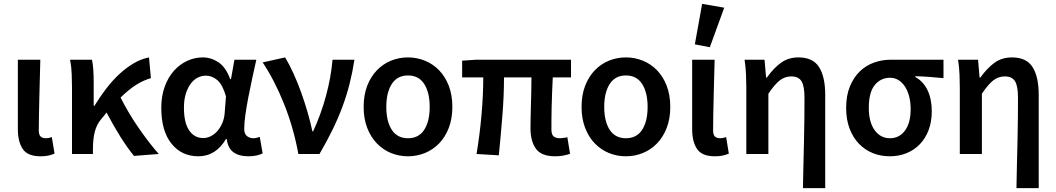

<svg xmlns="http://www.w3.org/2000/svg" viewBox="-20 -802 5498 1000"><path d="M191 12Q124 12 98.5 -26Q73 -64 73 -129V-491H190Q189 -445 187.5 -395.5Q186 -346 185 -298Q184 -250 183 -205Q182 -160 182 -123Q182 -100 191.5 -91Q201 -82 219 -82Q233 -82 250 -88L264 -2Q250 4 233.5 8Q217 12 191 12Z M678 10Q644 -31 607 -90Q570 -149 535 -216Q529 -208 522.5 -200Q516 -192 509 -184Q484 -155 474 -117Q464 -79 464 -27V0H355V-348Q355 -377 353.5 -416Q352 -455 345 -491H459Q464 -469 466 -438Q468 -407 468 -373V-251H472Q500 -297 532.5 -339.5Q565 -382 601 -415.5Q637 -449 676 -472Q715 -495 756 -503L766 -395Q727 -384 689 -360Q651 -336 608 -294Q626 -258 649.5 -218Q673 -178 699.5 -139.5Q726 -101 753.5 -65Q781 -29 807 0Z M1013 12Q926 12 873 -54Q820 -120 820 -240Q820 -302 838 -351Q856 -400 886 -433.5Q916 -467 955 -485Q994 -503 1036 -503Q1080 -503 1118 -477.5Q1156 -452 1179 -390H1183L1201 -491H1315Q1305 -446 1294 -395.5Q1283 -345 1273.5 -296Q1264 -247 1258 -204Q1252 -161 1252 -130Q1252 -105 1266 -93.5Q1280 -82 1300 -82Q1314 -82 1333 -89L1348 -3Q1336 3 1317.5 7.5Q1299 12 1273 12Q1225 12 1196 -9Q1167 -30 1161 -78H1157Q1104 12 1013 12ZM1039 -83Q1059 -83 1078.5 -93Q1098 -103 1113 -120.5Q1128 -138 1138 -161.5Q1148 -185 1150 -212L1157 -300Q1139 -362 1111.5 -385Q1084 -408 1052 -408Q1031 -408 1010.5 -398Q990 -388 974 -367Q958 -346 948 -314.5Q938 -283 938 -241Q938 -163 965 -123Q992 -83 1039 -83Z M1534 0Q1509 -137 1459.5 -260.5Q1410 -384 1348 -477L1465 -503Q1487 -467 1509 -418.5Q1531 -370 1549.5 -318Q1568 -266 1583 -214Q1598 -162 1607 -118H1611Q1652 -207 1678 -303Q1704 -399 1712 -491H1826Q1816 -426 1801 -366.5Q1786 -307 1764 -247.5Q1742 -188 1712.5 -127.5Q1683 -67 1644 0Z M2105 12Q2058 12 2016.5 -5Q1975 -22 1943 -55Q1911 -88 1892.5 -136Q1874 -184 1874 -245Q1874 -307 1892.5 -355Q1911 -403 1943 -436Q1975 -469 2016.5 -486Q2058 -503 2105 -503Q2151 -503 2193 -486Q2235 -469 2267 -436Q2299 -403 2317.5 -355Q2336 -307 2336 -245Q2336 -184 2317.5 -136Q2299 -88 2267 -55Q2235 -22 2193 -5Q2151 12 2105 12ZM2105 -82Q2161 -82 2189.5 -126Q2218 -170 2218 -245Q2218 -320 2189.5 -364.5Q2161 -409 2105 -409Q2049 -409 2020.5 -364.5Q1992 -320 1992 -245Q1992 -170 2020.5 -126Q2049 -82 2105 -82Z M2871 12Q2800 12 2771.5 -27Q2743 -66 2743 -134Q2743 -149 2743.5 -179Q2744 -209 2745 -246Q2746 -283 2747 -323Q2748 -363 2748 -399H2605Q2605 -303 2596.5 -198Q2588 -93 2578 7L2462 0Q2479 -102 2488 -205Q2497 -308 2497 -399H2387V-486L2459 -491H2954V-399H2859Q2857 -362 2855.5 -320Q2854 -278 2853 -239.5Q2852 -201 2852 -171Q2852 -141 2852 -128Q2852 -102 2863 -92Q2874 -82 2897 -82Q2904 -82 2913 -83.5Q2922 -85 2935 -87L2949 -1Q2935 4 2915.5 8Q2896 12 2871 12Z M3240 12Q3193 12 3151.5 -5Q3110 -22 3078 -55Q3046 -88 3027.5 -136Q3009 -184 3009 -245Q3009 -307 3027.5 -355Q3046 -403 3078 -436Q3110 -469 3151.5 -486Q3193 -503 3240 -503Q3286 -503 3328 -486Q3370 -469 3402 -436Q3434 -403 3452.5 -355Q3471 -307 3471 -245Q3471 -184 3452.5 -136Q3434 -88 3402 -55Q3370 -22 3328 -5Q3286 12 3240 12ZM3240 -82Q3296 -82 3324.5 -126Q3353 -170 3353 -245Q3353 -320 3324.5 -364.5Q3296 -409 3240 -409Q3184 -409 3155.5 -364.5Q3127 -320 3127 -245Q3127 -170 3155.5 -126Q3184 -82 3240 -82Z M3703 12Q3636 12 3610.5 -26Q3585 -64 3585 -129V-491H3702Q3701 -445 3699.5 -395.5Q3698 -346 3697 -298Q3696 -250 3695 -205Q3694 -160 3694 -123Q3694 -100 3703.5 -91Q3713 -82 3731 -82Q3745 -82 3762 -88L3776 -2Q3762 4 3745.5 8Q3729 12 3703 12ZM3599 -571 3637 -782 3752 -762 3677 -556Z M4162 178Q4163 119 4164.5 56Q4166 -7 4167.5 -68.5Q4169 -130 4169.5 -187.5Q4170 -245 4170 -293Q4170 -354 4154.5 -379Q4139 -404 4101 -404Q4068 -404 4041.5 -383.5Q4015 -363 3982 -314V0H3867V-348Q3867 -377 3865.5 -414Q3864 -451 3858 -491H3962L3970 -398H3974Q4009 -447 4047.5 -475Q4086 -503 4139 -503Q4214 -503 4246 -452.5Q4278 -402 4278 -308V178Z M4614 12Q4567 12 4526 -4.5Q4485 -21 4454 -53Q4423 -85 4405 -132Q4387 -179 4387 -240Q4387 -304 4406.5 -351.5Q4426 -399 4458 -430Q4490 -461 4532 -476Q4574 -491 4619 -491H4894V-395Q4853 -399 4820 -401.5Q4787 -404 4747 -405V-401Q4789 -378 4811 -332Q4833 -286 4833 -223Q4833 -168 4816.5 -124.5Q4800 -81 4770.5 -50.5Q4741 -20 4701 -4Q4661 12 4614 12ZM4615 -82Q4664 -82 4693.5 -122Q4723 -162 4723 -234Q4723 -267 4716 -296.5Q4709 -326 4695 -348.5Q4681 -371 4661 -384Q4641 -397 4616 -397Q4567 -397 4536 -359Q4505 -321 4505 -240Q4505 -166 4535.5 -124Q4566 -82 4615 -82Z M5274 178Q5275 119 5276.5 56Q5278 -7 5279.5 -68.5Q5281 -130 5281.5 -187.5Q5282 -245 5282 -293Q5282 -354 5266.5 -379Q5251 -404 5213 -404Q5180 -404 5153.5 -383.5Q5127 -363 5094 -314V0H4979V-348Q4979 -377 4977.5 -414Q4976 -451 4970 -491H5074L5082 -398H5086Q5121 -447 5159.5 -475Q5198 -503 5251 -503Q5326 -503 5358 -452.5Q5390 -402 5390 -308V178Z"/></svg>

Font: Giro Semibold
Style: Regular
Weight: 600
Designer: Paul D. Hunt
Foundry: Adobe Systems Incorporated
Version: Version 1.000;PS 1.0;hotconv 1.0.88;makeotf.lib2.5.647800